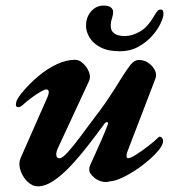

<svg xmlns="http://www.w3.org/2000/svg" viewBox="-20 -645 636 679"><path d="M113.7 14Q93.7 14 76.5 -3.3Q59.2 -20.6 52 -43.8Q44.8 -67.1 52.7 -85.7L146.2 -297.7Q153.2 -313.1 152.4 -321Q151.5 -328.9 143.5 -328.9Q137.7 -328.9 122.1 -319.7Q106.5 -310.4 90.3 -298.4Q74.2 -286.4 65.7 -278.4Q53.1 -265.7 44.7 -265.9Q36.3 -266.1 36.3 -274.8Q36.3 -284.5 41.6 -294.1Q46.9 -303.6 54.1 -313Q83.2 -348.6 115.7 -375.7Q148.3 -402.8 181.5 -418.2Q214.8 -433.6 246 -433.6Q260 -433.6 273.9 -420.7Q287.8 -407.8 294.6 -390.5Q301.5 -373.1 295 -358.8Q276 -317 248 -257.3Q220.1 -197.5 185.2 -122.1Q177.8 -107 179.1 -96.2Q180.4 -85.3 190.4 -85.3Q200.4 -85.3 219.5 -106.4Q238.7 -127.5 263.4 -160.7Q288.1 -193.8 313.6 -228.1Q332.8 -252.3 350.6 -278.2Q368.5 -304.1 384.3 -328.8Q400 -353.5 411.3 -371.8Q427.8 -398.2 441.3 -415.5Q454.9 -432.9 471.5 -432.9Q490.7 -432.9 505.7 -421.9Q520.7 -411 527.9 -396.1Q535.1 -381.1 529.6 -366.9L430.3 -108.1Q427.2 -99.8 427.4 -92.7Q427.6 -85.5 433.3 -85.5Q441.4 -85.5 461.6 -98.3Q481.8 -111.1 504.2 -128.4Q526.6 -145.6 539.9 -159Q542.6 -161.6 543.8 -161.6Q549.2 -161.6 553 -157.1Q556.9 -152.5 556.9 -146.9Q556.9 -134.2 543.2 -116.6Q529.4 -99.1 507.4 -79.7Q485.4 -60.3 460 -43.5Q434.5 -26.8 410.5 -15.8Q386.5 -4.7 368.4 -3.6Q354.3 0.7 340 -3.1Q325.6 -6.8 314.8 -15.7Q303.9 -24.5 298.1 -33.6Q295.8 -37.7 295.6 -45.2Q295.3 -52.8 298.8 -60.9Q307.1 -79.4 317.4 -101.9Q327.6 -124.4 338.9 -150.2Q350.2 -175.9 360.9 -203.8Q364.3 -212.5 359.1 -213.1Q353.9 -213.7 348.9 -206.9Q319.9 -167.1 289.3 -127.9Q258.7 -88.7 228.4 -56.7Q198.1 -24.7 169 -5.3Q139.9 14 113.7 14ZM403.8 -463.7Q361.8 -463.7 335.4 -477.7Q309 -491.6 296.6 -512.5Q284.2 -533.4 284.2 -553.2Q284.2 -584.4 302.2 -604.8Q320.1 -625.3 346.5 -625.3Q363.5 -625.3 371.8 -618.9Q380 -612.6 380 -603.4Q380 -591.3 375.8 -579.4Q371.6 -567.5 371.6 -553.6Q371.6 -536 384 -526.8Q396.4 -517.5 422 -517.5Q446.3 -517.5 474.1 -532.9Q501.8 -548.2 524.9 -588.5Q533.1 -602.2 537.3 -606.7Q541.4 -611.2 548.3 -611.2Q554.1 -611.2 556.1 -607.1Q558.1 -603 558.1 -595.9Q558.1 -584.2 547.9 -562.2Q537.6 -540.2 517.7 -517.8Q497.7 -495.4 469.1 -479.5Q440.5 -463.7 403.8 -463.7Z"/></svg>

Font: EB Garamond
Style: Italic
Weight: 400
Italic angle: -17.2°
Designer: Georg Duffner and Octavio Pardo
Foundry: Georg Duffner
Version: Version 1.001